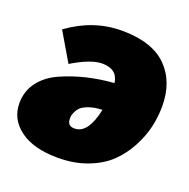

<svg xmlns="http://www.w3.org/2000/svg" viewBox="-117 -661 773 786"><g transform="rotate(20 269.5 -268.5)"><path d="M285 -558Q416 -558 480.5 -494.5Q545 -431 545 -323Q545 -277 534.5 -231.5Q524 -186 499 -139.5Q474 -93 437.5 -58Q401 -23 343.5 -1Q286 21 215 21Q109 21 50 -22.5Q-9 -66 -9 -136Q-9 -189 21.5 -229Q52 -269 104.5 -292Q157 -315 211.5 -328Q266 -341 329 -346Q321 -404 255 -404Q206 -404 125 -355L52 -479Q160 -558 285 -558ZM238 -115Q297 -115 320 -226Q288 -225 264.5 -217Q241 -209 230.5 -199.5Q220 -190 214 -177Q208 -164 207.5 -158.5Q207 -153 207 -146Q207 -115 238 -115Z"/></g></svg>

Font: Fira Sans Ultra
Style: Italic
Weight: 950
Italic angle: -8°
Designer: Carrois Corporate & Edenspiekermann AG
Foundry: Carrois Corporate GbR & Edenspiekermann AG
Version: Version 4.203;PS 004.203;hotconv 1.0.88;makeotf.lib2.5.64775